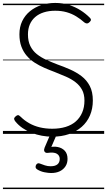

<svg xmlns="http://www.w3.org/2000/svg" viewBox="-20 -910 728 1305"><path d="M335 19Q300 19 264.5 12.5Q229 6 195.5 -7Q162 -20 133.5 -39.5Q105 -59 84 -85Q76 -95 76 -102.5Q76 -110 85 -118Q95 -127 102 -127.5Q109 -128 122 -115Q146 -91 178.5 -72.5Q211 -54 250.5 -44.5Q290 -35 335 -35Q386 -35 426.5 -47.5Q467 -60 495 -84.5Q523 -109 538.5 -145Q554 -181 554 -226Q554 -270 537.5 -300Q521 -330 493 -351.5Q465 -373 428.5 -389Q392 -405 351 -421Q316 -434 281.5 -449Q247 -464 216.5 -483.5Q186 -503 162.5 -530Q139 -557 125.5 -593Q112 -629 112 -677Q112 -727 131 -766.5Q150 -806 183.5 -833.5Q217 -861 261 -875.5Q305 -890 355 -890Q408 -890 450.5 -876Q493 -862 527.5 -840Q562 -818 589 -791Q598 -783 598 -775.5Q598 -768 589 -760Q580 -751 572 -750.5Q564 -750 554 -757Q527 -781 497.5 -799Q468 -817 433 -827Q398 -837 355 -837Q312 -837 277.5 -826Q243 -815 219 -794Q195 -773 182.5 -743.5Q170 -714 170 -676Q170 -630 186 -597.5Q202 -565 230 -542.5Q258 -520 294.5 -503.5Q331 -487 370 -472Q413 -457 456 -438Q499 -419 534 -392.5Q569 -366 590 -326Q611 -286 611 -227Q611 -171 591.5 -125.5Q572 -80 535.5 -48Q499 -16 448.5 1.5Q398 19 335 19ZM327 266Q310 266 283 261Q256 256 232 241Q223 235 222 227.5Q221 220 225 211Q230 203 236.5 200.5Q243 198 252 202Q267 208 285.5 214Q304 220 324 220Q355 220 370.5 207Q386 194 386 170Q386 147 366.5 135Q347 123 305 129Q297 130 292 128Q287 126 283 121Q279 114 279.5 108Q280 102 283 94L325 -4H369L321 107L304 94Q341 83 371.5 89Q402 95 420.5 115Q439 135 439 170Q439 199 425 220.5Q411 242 386.5 254Q362 266 327 266ZM0 365H688V375H0ZM0 -20H688V0H0ZM0 -505H688V-500H0ZM0 -885H688V-875H0Z"/></svg>

Font: Playwrite GB J Guides
Style: Regular
Weight: 400
Designer: Veronika Burian, José Scaglione
Foundry: TypeTogether
Version: Version 1.003